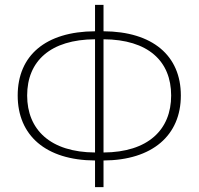

<svg xmlns="http://www.w3.org/2000/svg" viewBox="-20 -759 819 792"><path d="M407 -597C591 -596 686 -507 686 -365C686 -224 591 -131 407 -130ZM372 -130C188 -131 92 -224 92 -365C92 -507 188 -596 372 -597ZM407 -739H372V-630C168 -629 53 -530 53 -365C53 -201 168 -98 372 -97V13H407V-97C609 -98 726 -201 726 -365C726 -530 609 -629 407 -630Z"/></svg>

Font: Source Han Sans CN ExtraLight
Style: Regular
Weight: 250
Designer: Ryoko NISHIZUKA (kana & ideographs); Paul D. Hunt (Latin, Greek & Cyrillic); Wenlong ZHANG (bopomofo); Sandoll Communica
Foundry: Adobe Systems Incorporated
Version: Version 1.004;PS 1.004;hotconv 16.6.51;makeotf.lib2.5.65220